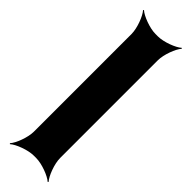

<svg xmlns="http://www.w3.org/2000/svg" viewBox="-35 -229 568 568"><g transform="rotate(-45 248.5 55.0)"><path d="M503 60V50C503 26 517 -11 529 -24L527 -26C514 -14 477 0 453 0H44C20 0 -17 -14 -30 -26L-32 -24C-20 -11 -6 26 -6 50V60C-6 84 -20 121 -32 134L-30 136C-17 124 20 110 44 110H453C477 110 514 124 527 136L529 134C517 121 503 84 503 60Z"/></g></svg>

Font: Asimov
Style: EdgeWide
Weight: 500
Designer: Google
Version: Version 2.000980: 2014